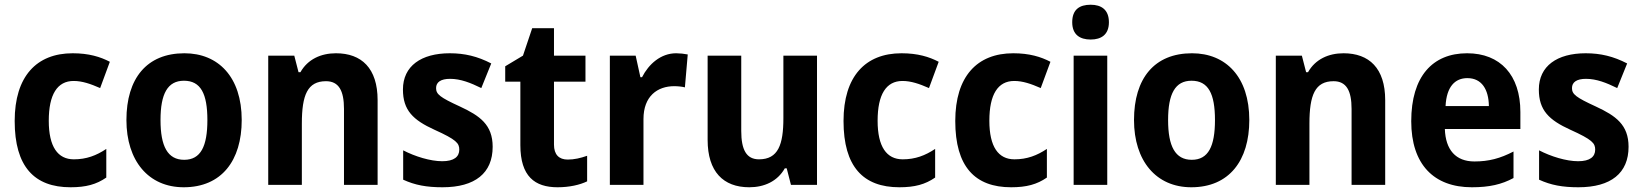

<svg xmlns="http://www.w3.org/2000/svg" viewBox="-20 -781 6933 811"><path d="M278 10C343 10 387 -2 429 -31V-152C387 -124 345 -108 292 -108C224 -108 186 -161 186 -271C186 -382 222 -439 291 -439C327 -439 362 -427 403 -409L444 -520C404 -541 355 -556 287 -556C134 -556 42 -458 42 -270C42 -77 125 10 278 10Z M1001 -274C1001 -456 902 -556 759 -556C600 -556 514 -450 514 -274C514 -102 607 10 756 10C916 10 1001 -103 1001 -274ZM658 -274C658 -385 688 -440 757 -440C828 -440 856 -385 856 -274C856 -163 828 -106 758 -106C688 -106 658 -163 658 -274Z M1399 -556C1336 -556 1280 -531 1249 -476H1241L1223 -546H1113V0H1255V-259C1255 -380 1279 -438 1357 -438C1411 -438 1433 -398 1433 -321V0H1575V-358C1575 -493 1507 -556 1399 -556Z M2061 -161C2061 -254 2007 -292 1923 -331C1838 -370 1822 -383 1822 -409C1822 -434 1842 -448 1881 -448C1926 -448 1968 -431 2013 -409L2055 -513C1997 -543 1943 -556 1880 -556C1759 -556 1682 -502 1682 -403C1682 -315 1725 -274 1815 -233C1908 -191 1920 -176 1920 -149C1920 -119 1898 -100 1848 -100C1798 -100 1733 -120 1683 -146V-22C1733 1 1782 10 1849 10C1987 10 2061 -50 2061 -161Z M2378 -107C2341 -107 2320 -128 2320 -170V-436H2453V-546H2320V-662H2228L2189 -546L2114 -501V-436H2178V-168C2178 -36 2239 10 2335 10C2385 10 2429 0 2460 -15V-123C2432 -113 2405 -107 2378 -107Z M2836 -556C2771 -556 2720 -510 2692 -455H2685L2665 -546H2556V0H2698V-278C2698 -375 2757 -417 2828 -417C2843 -417 2862 -415 2873 -412L2885 -551C2870 -554 2851 -556 2836 -556Z M3431 -546H3289V-282C3289 -170 3267 -108 3186 -108C3133 -108 3111 -148 3111 -228V-546H2969V-190C2969 -56 3035 10 3145 10C3208 10 3264 -15 3295 -70H3303L3321 0H3431Z M3779 10C3844 10 3888 -2 3930 -31V-152C3888 -124 3846 -108 3793 -108C3725 -108 3687 -161 3687 -271C3687 -382 3723 -439 3792 -439C3828 -439 3863 -427 3904 -409L3945 -520C3905 -541 3856 -556 3788 -556C3635 -556 3543 -458 3543 -270C3543 -77 3626 10 3779 10Z M4251 10C4316 10 4360 -2 4402 -31V-152C4360 -124 4318 -108 4265 -108C4197 -108 4159 -161 4159 -271C4159 -382 4195 -439 4264 -439C4300 -439 4335 -427 4376 -409L4417 -520C4377 -541 4328 -556 4260 -556C4107 -556 4015 -458 4015 -270C4015 -77 4098 10 4251 10Z M4587 -761C4540 -761 4509 -741 4509 -687C4509 -635 4541 -614 4587 -614C4632 -614 4664 -635 4664 -687C4664 -740 4632 -761 4587 -761ZM4657 -546H4515V0H4657Z M5257 -274C5257 -456 5158 -556 5015 -556C4856 -556 4770 -450 4770 -274C4770 -102 4863 10 5012 10C5172 10 5257 -103 5257 -274ZM4914 -274C4914 -385 4944 -440 5013 -440C5084 -440 5112 -385 5112 -274C5112 -163 5084 -106 5014 -106C4944 -106 4914 -163 4914 -274Z M5655 -556C5592 -556 5536 -531 5505 -476H5497L5479 -546H5369V0H5511V-259C5511 -380 5535 -438 5613 -438C5667 -438 5689 -398 5689 -321V0H5831V-358C5831 -493 5763 -556 5655 -556Z M6177 -556C6031 -556 5941 -458 5941 -269C5941 -86 6037 10 6197 10C6271 10 6323 -2 6373 -29V-141C6317 -112 6269 -99 6208 -99C6129 -99 6086 -148 6083 -236H6402V-308C6402 -464 6317 -556 6177 -556ZM6178 -451C6239 -451 6268 -403 6269 -333H6086C6090 -415 6126 -451 6178 -451Z M6859 -161C6859 -254 6805 -292 6721 -331C6636 -370 6620 -383 6620 -409C6620 -434 6640 -448 6679 -448C6724 -448 6766 -431 6811 -409L6853 -513C6795 -543 6741 -556 6678 -556C6557 -556 6480 -502 6480 -403C6480 -315 6523 -274 6613 -233C6706 -191 6718 -176 6718 -149C6718 -119 6696 -100 6646 -100C6596 -100 6531 -120 6481 -146V-22C6531 1 6580 10 6647 10C6785 10 6859 -50 6859 -161Z"/></svg>

Font: Noto Sans Myanmar SemiCondensed
Style: Bold
Weight: 700
Width: 4
Designer: Monotype Design Team
Foundry: Monotype Imaging Inc.
Version: Version 2.107